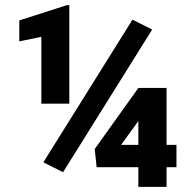

<svg xmlns="http://www.w3.org/2000/svg" viewBox="-20 -728 749 748"><path d="M250 -324.2H141.1V-584.5L55.2 -566.9V-648.4L240.7 -708H250ZM225.6 -57.1 148.9 -95.7 496.1 -651.4 572.8 -612.8ZM628.9 -163.6H667.5V-76.7H628.9V0H519V-76.7H356.4L349.1 -147.5L519 -385.3H628.9ZM451.7 -163.6H519V-256.8L511.2 -245.6Z"/></svg>

Font: Roboto Black
Style: Regular
Weight: 900
Designer: Google
Version: Version 2.134; 2016